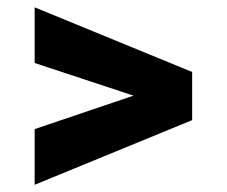

<svg xmlns="http://www.w3.org/2000/svg" viewBox="-20 -559 616 522"><path d="M74.2 -387.7V-539.1L502.4 -363.3V-251L374.5 -288.6ZM374.5 -309.6 502.4 -344.2V-232.4L74.2 -56.6V-208Z"/></svg>

Font: Heebo ExtraBold
Style: Regular
Weight: 800
Designer: Oded Ezer
Foundry: Ezer Type House
Version: Version 3.100